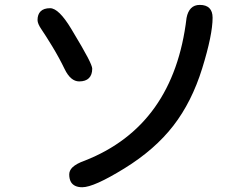

<svg xmlns="http://www.w3.org/2000/svg" viewBox="-20 -726 1040 799"><path d="M188.5 -691.9Q224.6 -691.9 276.4 -606Q327.1 -522 345.2 -486.8Q363.8 -450.7 363.8 -440.4Q363.8 -414.6 350.1 -400.9Q336.4 -387.2 309.6 -387.2Q273.9 -387.2 249 -438.5Q225.6 -486.8 197.5 -533Q169.4 -579.1 152.8 -603.3Q136.2 -627.4 136.2 -642.6Q136.2 -666 148.9 -678.7Q162.1 -691.9 188.5 -691.9ZM811.5 -705.6Q837.9 -705.6 851.3 -692.1Q864.7 -678.7 864.7 -652.3Q864.7 -581.1 821.5 -441.7Q778.3 -302.2 701.4 -202.9Q624.5 -103.5 498 -25.4Q370.6 53.2 322.3 53.2Q288.6 53.2 275.4 31.7Q268.1 19 268.1 0Q268.1 -16.1 281.2 -29.3Q297.9 -45.4 333 -57.6Q703.1 -203.1 756.3 -651.4Q761.2 -677.7 774.9 -691.7Q788.6 -705.6 811.5 -705.6Z"/></svg>

Font: YuPearl-Medium
Style: Medium
Weight: 500
Designer: Max Yao
Foundry: Max-Everyday
Version: Version 1.011; ttfautohint (v1.8.3)